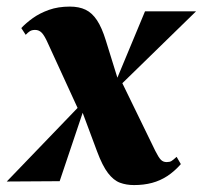

<svg xmlns="http://www.w3.org/2000/svg" viewBox="-61 -536 600 568"><path d="M335.5 11.5Q312.5 11.5 293.8 4.5Q275 -2.5 258.5 -24Q242 -45.5 226 -88.5L166.5 -248L191 -224.5L115.5 0L-41 1L188 -237L172.5 -208L80.5 -408.5Q71 -430 62.8 -438.8Q54.5 -447.5 43 -447.5Q33.5 -447.5 27.5 -443.8Q21.5 -440 15 -433L2 -453Q16 -468 36.2 -482.5Q56.5 -497 83.8 -506.8Q111 -516.5 145.5 -516.5Q173 -516.5 192.2 -507.2Q211.5 -498 226 -476Q240.5 -454 252 -416.5L293 -284.5L278.5 -287.5L368 -502.5H519L276 -265.5L295.5 -301L398.5 -89.5Q408 -70.5 414.8 -63.5Q421.5 -56.5 432 -56.5Q441 -56.5 446 -59.5Q451 -62.5 461.5 -72L474 -50.5Q455 -29 434 -15.2Q413 -1.5 388.8 5Q364.5 11.5 335.5 11.5Z"/></svg>

Font: Merriweather 144pt Black
Style: Italic
Weight: 900
Italic angle: -7.8°
Version: Version 2.101